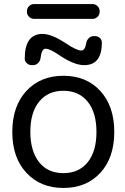

<svg xmlns="http://www.w3.org/2000/svg" viewBox="-20 -927 610 936"><path d="M171.9 -134.8Q213.9 -83 289.1 -83Q364.3 -83 407.2 -135.7Q450.2 -188.5 450.2 -283.7Q450.2 -378.9 407.2 -431.6Q364.3 -484.4 289.1 -484.4Q213.9 -484.4 170.9 -431.6Q127.9 -378.9 127.9 -284.2Q127.9 -189.5 171.9 -134.8ZM108.4 -85Q40 -158.2 40 -283.7Q40 -409.2 108.4 -483.4Q176.8 -557.6 289.1 -557.6Q401.4 -557.6 469.2 -483.4Q537.1 -409.2 537.1 -283.7Q537.1 -158.2 469.2 -84.5Q401.4 -10.7 289.1 -10.7Q176.8 -10.7 108.4 -85ZM302.7 -714.8Q353.5 -680.7 376 -680.7Q394.5 -680.7 400.4 -716.8Q402.3 -730.5 412.6 -740.7Q422.9 -751 437.5 -751H443.4Q457 -751 467.8 -741.2Q476.6 -731.4 476.6 -719.7Q476.6 -609.4 390.6 -609.4Q342.8 -609.4 274.4 -654.3Q224.6 -689.5 202.1 -689.5Q182.6 -689.5 177.7 -643.6Q175.8 -629.9 165.5 -619.6Q155.3 -609.4 140.6 -609.4H134.8Q120.1 -609.4 109.4 -620.1Q100.6 -628.9 100.6 -641.6Q100.6 -760.7 186.5 -761.7Q232.4 -761.7 302.7 -714.8ZM146.5 -835Q131.8 -835 121.6 -845.2Q111.3 -855.5 111.3 -869.1V-873Q111.3 -886.7 121.6 -897Q131.8 -907.2 146.5 -907.2H431.6Q445.3 -907.2 455.6 -897Q465.8 -886.7 465.8 -873V-869.1Q465.8 -855.5 455.6 -845.2Q445.3 -835 431.6 -835Z"/></svg>

Font: Gen Jyuu GothicL Regular
Style: Regular
Weight: 400
Designer: [Source Han Sans]
Ryoko NISHIZUKA  (kana & ideographs); Paul D. Hunt (Latin, Greek & Cyrillic); Wenlong ZHANG  (bopomofo
Version: Version 1.002.20150607